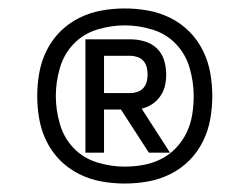

<svg xmlns="http://www.w3.org/2000/svg" viewBox="-20 -915 590 454"><path d="M182 -554V-822H289Q306 -822 322.5 -817Q339 -812 351 -800.5Q363 -789 368 -772.5Q373 -756 373 -739Q373 -725 370 -712Q367 -699 359 -687.5Q351 -676 339.5 -668.5Q328 -661 315 -658L382 -554H332L266 -656H226V-554ZM289 -695Q297 -695 305.5 -698Q314 -701 319.5 -707.5Q325 -714 327 -722Q329 -730 329 -739Q329 -747 327 -755.5Q325 -764 319.5 -770.5Q314 -777 305.5 -780Q297 -783 289 -783H226V-695ZM275 -481Q247 -481 219.5 -486Q192 -491 167 -503.5Q142 -516 122.5 -535.5Q103 -555 90.5 -580Q78 -605 73 -632.5Q68 -660 68 -688Q68 -716 73 -743.5Q78 -771 90.5 -796Q103 -821 122.5 -840.5Q142 -860 167 -872.5Q192 -885 219.5 -890Q247 -895 275 -895Q303 -895 330.5 -890Q358 -885 383 -872.5Q408 -860 427.5 -840.5Q447 -821 459.5 -796Q472 -771 477 -743.5Q482 -716 482 -688Q482 -660 477 -632.5Q472 -605 459.5 -580Q447 -555 427.5 -535.5Q408 -516 383 -503.5Q358 -491 330.5 -486Q303 -481 275 -481ZM275 -521Q297 -521 319 -525Q341 -529 361 -539Q381 -549 396.5 -565.5Q412 -582 421.5 -602Q431 -622 434.5 -644Q438 -666 438 -688Q438 -721 428.5 -754Q419 -787 396 -811Q373 -835 340.5 -845Q308 -855 275 -855Q242 -855 209.5 -845Q177 -835 154 -811Q131 -787 121.5 -754Q112 -721 112 -688Q112 -655 121.5 -622Q131 -589 154 -565Q177 -541 209.5 -531Q242 -521 275 -521Z"/></svg>

Font: Lode
Style: Regular
Weight: 400
Monospace: yes
Designer: Belleve Invis
Foundry: Belleve Invis
Version: Version 29.2.0; ttfautohint (v1.8.3)